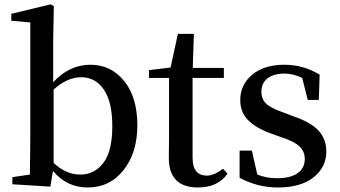

<svg xmlns="http://www.w3.org/2000/svg" viewBox="-20 -834 1537 869"><path d="M222.7 -428.7V-96.7Q278.3 -43.9 343.8 -43.9Q407.2 -43.9 447.8 -96.7Q488.3 -149.4 488.3 -262.7Q488.3 -372.1 450.2 -428.2Q412.1 -484.4 347.7 -484.4Q284.2 -484.4 222.7 -428.7ZM220.7 -649.4V-461.9Q293.9 -541 389.6 -541Q482.4 -541 542 -467.3Q601.6 -393.6 601.6 -266.6Q601.6 -142.6 539.1 -64Q476.6 14.6 377 14.6Q282.2 14.6 219.7 -60.5L208 10.7L36.1 0V-32.2L115.2 -43.9Q117.2 -155.3 117.2 -232.4V-732.4L31.2 -740.2V-771.5L210 -814.5L223.6 -805.7Z M989.3 -70.3 1009.8 -47.9Q965.8 14.6 876 14.6Q744.1 14.6 744.1 -120.1Q744.1 -133.8 744.6 -164.6Q745.1 -195.3 745.1 -216.8V-481.4H654.3V-516.6L752 -528.3L785.2 -680.7H857.4L852.5 -526.4H993.2V-481.4H851.6V-120.1Q851.6 -39.1 917 -39.1Q948.2 -39.1 989.3 -70.3Z M1264.6 -324.2 1307.6 -307.6Q1386.7 -281.2 1421.9 -242.7Q1457 -204.1 1457 -148.4Q1457 -77.1 1398.9 -31.2Q1340.8 14.6 1237.3 14.6Q1146.5 14.6 1064.5 -29.3V-152.3H1120.1L1144.5 -43.9Q1186.5 -27.3 1233.4 -27.3Q1294.9 -27.3 1327.1 -50.3Q1359.4 -73.2 1359.4 -114.3Q1359.4 -148.4 1335.9 -170.9Q1312.5 -193.4 1256.8 -211.9L1204.1 -230.5Q1137.7 -254.9 1102.5 -290.5Q1067.4 -326.2 1067.4 -380.9Q1067.4 -450.2 1121.1 -495.6Q1174.8 -541 1267.6 -541Q1352.5 -541 1426.8 -496.1L1422.9 -381.8H1373L1347.7 -481.4Q1306.6 -501 1268.6 -501Q1217.8 -501 1190.4 -479Q1163.1 -457 1163.1 -419.9Q1163.1 -384.8 1185.1 -364.3Q1207 -343.8 1264.6 -324.2Z"/></svg>

Font: GenYoMin TW TTF SemiBold
Style: Regular
Weight: 600
Version: Version 1.300